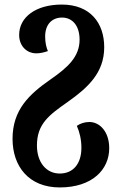

<svg xmlns="http://www.w3.org/2000/svg" viewBox="-20 -569 534 842"><path d="M242 253C384 253 459 175 459 81C459 8 417 -34 372 -34C352 -34 332 -28 317 -17C329 10 337 43 337 79C337 149 301 192 242 192C183 192 142 143 142 69C142 -25 194 -64 277 -122C366 -185 437 -250 437 -362C437 -469 375 -549 251 -549C136 -549 64 -493 64 -416C64 -363 102 -335 138 -335C156 -335 173 -339 190 -345C184 -359 178 -380 178 -409C178 -463 209 -492 252 -492C297 -492 329 -457 329 -395C329 -320 277 -273 202 -221C107 -155 35 -87 35 40C35 160 106 253 242 253Z"/></svg>

Font: Noto Serif Georgian Condensed Bold
Style: Regular
Weight: 700
Width: 3
Designer: Monotype Design Team, Akaki Razmadze
Foundry: Google LLC
Version: Version 2.003